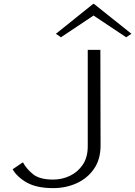

<svg xmlns="http://www.w3.org/2000/svg" viewBox="-20 -957 697 989"><path d="M254 12Q170 12 119.5 -16Q69 -44 45 -85L98 -121Q117 -86 151 -59Q185 -32 254 -32Q299 -32 339.5 -51Q380 -70 406 -108Q432 -146 432 -204V-700H497L498 -207Q498 -136 464 -87Q430 -38 374.5 -13Q319 12 254 12ZM294 -765 268 -783 460 -937H464L657 -783L630 -765L462 -877Z"/></svg>

Font: Panamera
Style: Regular
Weight: 400
Designer: Bastien Sozeau
Foundry: NBR — Bastien Sozeau
Version: Version 3.002; ttfautohint (v1.8.4.7-5d5b);gftools[0.9.33]